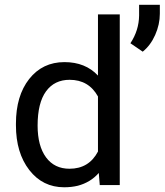

<svg xmlns="http://www.w3.org/2000/svg" viewBox="-20 -771 686 800"><path d="M479 -710.9ZM171.9 -390.6Q136.7 -342.3 136.7 -247.6Q136.7 -163.1 171.9 -115.2Q207 -67.9 269.5 -67.9Q350.6 -67.9 388.2 -139.6V-369.1Q349.6 -438.5 270 -438.5Q207 -438.5 171.9 -390.6ZM479 -710.9V-2V0H476.6H397.5H395.5V-2L391.6 -50.3Q374 -30.3 352.1 -17.1Q330.1 -3.9 304.2 2.9Q277.8 9.3 247.6 9.3Q157.7 9.3 102.1 -62.5Q46.4 -134.3 46.4 -249V-255.9Q46.4 -371.6 101.6 -441.9Q157.2 -512.2 248.5 -512.2Q335.9 -512.2 388.2 -456.1V-710.9ZM574.7 -555.7 523.4 -590.8Q558.6 -644 559.6 -706.1V-751H646V-713.9Q646 -669.4 626.7 -625.7Q607.4 -582 574.7 -555.7Z"/></svg>

Font: MAUL
Style: Regular
Weight: 400
Designer: MAUL
Version: Version 1.0; 2020; ttfautohint (v1.8.3)